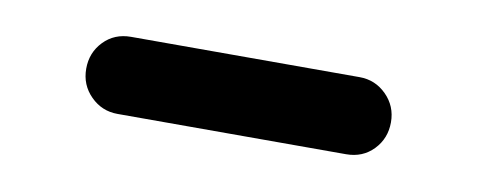

<svg xmlns="http://www.w3.org/2000/svg" viewBox="-27 -796 555 223"><g transform="rotate(10 250.0 -684.5)"><path d="M384.8 -730.5Q403.3 -730.5 416.5 -717.3Q429.7 -704.1 429.7 -685.1Q429.7 -666 417 -652.8Q404.3 -639.6 384.8 -639.6H115.2Q96.7 -639.6 83.5 -652.8Q70.3 -666 70.3 -685.1Q70.3 -704.1 83 -717.3Q95.7 -730.5 115.2 -730.5Z"/></g></svg>

Font: Rounded-X Mgen+ 1mn bold
Style: Bold
Weight: 700
Designer: [Source Han Sans]
Ryoko NISHIZUKA  (kana & ideographs); Paul D. Hunt (Latin, Greek & Cyrillic); Wenlong ZHANG  (bopomofo
Version: Version 1.059.20150602